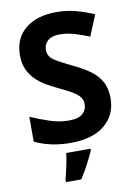

<svg xmlns="http://www.w3.org/2000/svg" viewBox="-101 -788 753 1073"><g transform="rotate(-10 275.5 -251.5)"><path d="M511 -198Q511 -103 442.5 -46.5Q374 10 248 10Q135 10 46 -33V-174Q97 -152 151.5 -133.5Q206 -115 260 -115Q316 -115 339.5 -136.5Q363 -158 363 -191Q363 -218 344.5 -237Q326 -256 295 -272.5Q264 -289 224 -308Q199 -320 170 -336.5Q141 -353 114.5 -377.5Q88 -402 71 -437Q54 -472 54 -521Q54 -617 119 -670.5Q184 -724 296 -724Q352 -724 402.5 -711Q453 -698 508 -674L459 -556Q410 -576 371 -587Q332 -598 291 -598Q248 -598 225 -578Q202 -558 202 -526Q202 -488 236 -466Q270 -444 337 -412Q392 -386 430.5 -358Q469 -330 490 -292Q511 -254 511 -198ZM352 71Q337 104 317 142.5Q297 181 271 221H184V208Q192 179 201 136Q210 93 214 61H352Z"/></g></svg>

Font: Noto Sans Ol Chiki
Style: Bold
Weight: 700
Designer: Monotype Design Team, Lewis McGuffie
Foundry: Monotype Imaging Inc.
Version: Version 2.003; ttfautohint (v1.8.4.7-5d5b)